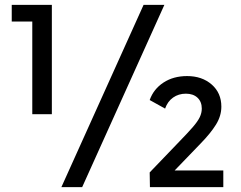

<svg xmlns="http://www.w3.org/2000/svg" viewBox="-20 -765 987 785"><path d="M112 -298V-677H28V-745H192V-298ZM231 0 567 -745H652L316 0ZM593 0 592 -60 713 -186Q748 -222 768 -245Q788 -268 796.5 -285.5Q805 -303 805 -321Q805 -349 787.5 -365.5Q770 -382 740 -382Q710 -382 687.5 -366Q665 -350 655 -321L592 -356Q608 -401 648.5 -427.5Q689 -454 745 -454Q806 -454 845.5 -419.5Q885 -385 885 -329Q885 -291 863 -255.5Q841 -220 800 -178L694 -68H893V0Z"/></svg>

Font: Plus Jakarta Text
Style: Regular
Weight: 400
Designer: Gumpita Rahayu
Foundry: Tokotype Studio
Version: Version 1.000